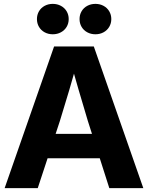

<svg xmlns="http://www.w3.org/2000/svg" viewBox="-20 -966 760 986"><path d="M257.8 -727.5H461.7L715.9 0H541.3L431.2 -344.7Q404.4 -434.2 383.4 -505.8Q362.4 -577.3 338.9 -663.8H381.8Q336.4 -501.8 287.5 -344.7L173.9 0H3.9ZM168.7 -278.4H551.5V-153.4H168.7ZM388.5 -868.1Q388.5 -890.2 399 -908.1Q409.5 -926 428.2 -936Q447 -946.1 470 -946.1Q493.1 -946.1 511.7 -936Q530.3 -926 540.9 -908.1Q551.6 -890.2 551.6 -868.1Q551.6 -845.9 540.9 -828Q530.3 -810.2 511.7 -800.1Q493.1 -790 470 -790Q447 -790 428.2 -800.1Q409.5 -810.2 399 -828Q388.5 -845.9 388.5 -868.1ZM169.7 -868.1Q169.7 -890.2 180.2 -908.1Q190.7 -926 209.3 -936Q227.9 -946.1 251 -946.1Q274 -946.1 292.8 -936Q311.5 -926 322.2 -908.1Q332.8 -890.2 332.8 -868.1Q332.8 -845.9 322.2 -828Q311.5 -810.2 292.8 -800.1Q274 -790 251 -790Q227.9 -790 209.3 -800.1Q190.7 -810.2 180.2 -828Q169.7 -845.9 169.7 -868.1Z"/></svg>

Font: Intratopia Thin
Style: Regular
Weight: 100
Designer: Rasmus Andersson
Foundry: rsms
Version: Version 3.000;Glyphs 3.2.3 (3260)